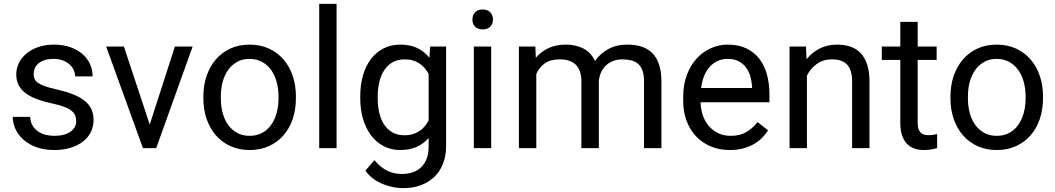

<svg xmlns="http://www.w3.org/2000/svg" viewBox="-20 -770 5486 998"><path d="M376 -140.1Q376 -154.8 371.6 -167.7Q367.2 -180.7 354.2 -192.1Q341.3 -203.6 317.4 -213.4Q293.5 -223.1 254.4 -231.4Q210.4 -240.7 175.3 -253.4Q140.1 -266.1 115.5 -283.9Q90.8 -301.8 77.6 -326.2Q64.5 -350.6 64.5 -383.3Q64.5 -414.6 78.4 -442.6Q92.3 -470.7 117.7 -491.9Q143.1 -513.2 179.2 -525.6Q215.3 -538.1 259.8 -538.1Q307.1 -538.1 344.5 -525.1Q381.8 -512.2 408 -489.7Q434.1 -467.3 447.8 -437.3Q461.4 -407.2 461.4 -373H370.6Q370.6 -389.2 363.3 -405.5Q356 -421.9 341.8 -434.8Q327.6 -447.8 307.1 -455.8Q286.6 -463.9 259.8 -463.9Q231.4 -463.9 211.7 -457.3Q191.9 -450.7 179.2 -439.7Q166.5 -428.7 160.6 -414.8Q154.8 -400.9 154.8 -386.2Q154.8 -371.6 159.7 -359.9Q164.6 -348.1 178.2 -338.6Q191.9 -329.1 215.6 -321Q239.3 -313 276.9 -304.7Q325.2 -293.5 360.8 -279.3Q396.5 -265.1 419.9 -246.3Q443.4 -227.5 454.8 -203.1Q466.3 -178.7 466.3 -146.5Q466.3 -111.8 451.9 -83Q437.5 -54.2 410.6 -33.7Q383.8 -13.2 346.2 -1.7Q308.6 9.8 262.7 9.8Q210 9.8 169.7 -4.9Q129.4 -19.5 102.1 -43.7Q74.7 -67.9 60.5 -98.9Q46.4 -129.9 46.4 -162.6H136.7Q138.2 -134.8 150.1 -116Q162.1 -97.2 180.2 -85.4Q198.2 -73.7 219.7 -68.8Q241.2 -64 262.7 -64Q290.5 -64 311.5 -69.8Q332.5 -75.7 346.9 -85.9Q361.3 -96.2 368.7 -110.1Q376 -124 376 -140.1Z M758.3 -122.6 889.2 -528.3H981.4L792 0H723.1L531.7 -528.3H624Z M1037.1 -269Q1037.1 -326.7 1054 -375.7Q1070.8 -424.8 1101.8 -460.9Q1132.8 -497.1 1177.2 -517.6Q1221.7 -538.1 1276.9 -538.1Q1333 -538.1 1377.7 -517.6Q1422.4 -497.1 1453.6 -460.9Q1484.9 -424.8 1501.5 -375.7Q1518.1 -326.7 1518.1 -269V-258.3Q1518.1 -200.7 1501.5 -151.6Q1484.9 -102.5 1453.6 -66.7Q1422.4 -30.8 1377.9 -10.5Q1333.5 9.8 1277.8 9.8Q1222.2 9.8 1177.7 -10.5Q1133.3 -30.8 1102.1 -66.7Q1070.8 -102.5 1054 -151.6Q1037.1 -200.7 1037.1 -258.3ZM1127.9 -258.3Q1127.9 -218.8 1137.2 -183.6Q1146.5 -148.4 1165.3 -121.8Q1184.1 -95.2 1212.2 -79.6Q1240.2 -64 1277.8 -64Q1314.9 -64 1343.3 -79.6Q1371.6 -95.2 1390.1 -121.8Q1408.7 -148.4 1418.2 -183.6Q1427.7 -218.8 1427.7 -258.3V-269Q1427.7 -308.1 1418.2 -343.5Q1408.7 -378.9 1389.9 -405.5Q1371.1 -432.1 1342.8 -448Q1314.5 -463.9 1276.9 -463.9Q1239.7 -463.9 1211.9 -448Q1184.1 -432.1 1165.3 -405.5Q1146.5 -378.9 1137.2 -343.5Q1127.9 -308.1 1127.9 -269Z M1729.5 0H1639.2V-750H1729.5Z M1852.5 -268.6Q1852.5 -329.1 1866.9 -378.7Q1881.3 -428.2 1908.4 -463.6Q1935.5 -499 1974.1 -518.6Q2012.7 -538.1 2061 -538.1Q2111.3 -538.1 2148.4 -520.5Q2185.5 -502.9 2211.9 -469.7L2216.3 -528.3H2298.8V-11.2Q2298.8 41 2282.5 81.8Q2266.1 122.6 2236.3 150.6Q2206.5 178.7 2165.5 193.4Q2124.5 208 2074.7 208Q2054.2 208 2027.6 203.4Q2001 198.7 1973.9 188.2Q1946.8 177.7 1921.9 160.2Q1897 142.6 1879.4 116.7L1926.3 62.5Q1942.9 83 1960.4 96.7Q1978 110.4 1995.8 118.7Q2013.7 127 2032 130.6Q2050.3 134.3 2068.4 134.3Q2100.1 134.3 2126 125.2Q2151.9 116.2 2170.2 98.1Q2188.5 80.1 2198.2 54Q2208 27.8 2208 -6.8V-52.7Q2181.6 -22.5 2145.3 -6.3Q2108.9 9.8 2060.1 9.8Q2012.7 9.8 1974.4 -10.3Q1936 -30.3 1908.9 -66.2Q1881.8 -102.1 1867.2 -151.1Q1852.5 -200.2 1852.5 -258.3ZM1943.4 -258.3Q1943.4 -218.8 1951.4 -183.8Q1959.5 -148.9 1976.3 -123Q1993.2 -97.2 2019.5 -82Q2045.9 -66.9 2082.5 -66.9Q2106.4 -66.9 2125.7 -72.8Q2145 -78.6 2160.4 -88.9Q2175.8 -99.1 2187.5 -113.3Q2199.2 -127.4 2208 -144.5V-385.7Q2199.2 -401.9 2187.5 -415.8Q2175.8 -429.7 2160.4 -439.9Q2145 -450.2 2126 -455.8Q2106.9 -461.4 2083.5 -461.4Q2046.4 -461.4 2020 -446Q1993.7 -430.7 1976.6 -404.3Q1959.5 -377.9 1951.4 -343Q1943.4 -308.1 1943.4 -268.6Z M2533.2 0H2442.9V-528.3H2533.2ZM2435.5 -668.5Q2435.5 -690.4 2449 -705.6Q2462.4 -720.7 2488.8 -720.7Q2515.1 -720.7 2528.8 -705.6Q2542.5 -690.4 2542.5 -668.5Q2542.5 -646.5 2528.8 -631.8Q2515.1 -617.2 2488.8 -617.2Q2462.4 -617.2 2449 -631.8Q2435.5 -646.5 2435.5 -668.5Z M2762.7 -528.3 2765.1 -469.7Q2792.5 -502 2831.3 -520Q2870.1 -538.1 2921.9 -538.1Q2973.1 -538.1 3012.5 -517.8Q3051.8 -497.6 3072.8 -453.1Q3099.1 -491.2 3141.4 -514.6Q3183.6 -538.1 3241.2 -538.1Q3283.7 -538.1 3316.4 -527.1Q3349.1 -516.1 3371.8 -492.7Q3394.5 -469.2 3406.2 -433.1Q3418 -397 3418 -347.2V0H3327.6V-347.7Q3327.6 -380.9 3319.6 -402.8Q3311.5 -424.8 3296.9 -438Q3282.2 -451.2 3261.2 -456.3Q3240.2 -461.4 3214.8 -461.4Q3187 -461.4 3165.5 -452.6Q3144 -443.8 3128.7 -429Q3113.3 -414.1 3104.2 -393.8Q3095.2 -373.5 3092.8 -350.6V0H3002V-347.2Q3002 -377.9 2993.9 -399.7Q2985.8 -421.4 2971.2 -435.1Q2956.5 -448.7 2935.8 -455.1Q2915 -461.4 2889.2 -461.4Q2840.8 -461.4 2811.5 -440.4Q2782.2 -419.4 2767.6 -385.7V0H2677.2V-528.3Z M3773.4 9.8Q3718.3 9.8 3673.6 -9.3Q3628.9 -28.3 3597.2 -62.3Q3565.4 -96.2 3548.3 -143.1Q3531.2 -189.9 3531.2 -245.6V-266.1Q3531.2 -330.6 3550.5 -381.3Q3569.8 -432.1 3602.1 -466.8Q3634.3 -501.5 3675.8 -519.8Q3717.3 -538.1 3762.2 -538.1Q3818.8 -538.1 3859.9 -518.3Q3900.9 -498.5 3927.5 -463.9Q3954.1 -429.2 3966.8 -381.8Q3979.5 -334.5 3979.5 -278.8V-238.3H3621.6Q3622.6 -201.7 3633.5 -169.9Q3644.5 -138.2 3664.8 -114.7Q3685.1 -91.3 3713.6 -77.6Q3742.2 -64 3778.3 -64Q3826.2 -64 3859.4 -83.5Q3892.6 -103 3917.5 -135.3L3972.7 -92.3Q3960 -72.8 3941.9 -54.4Q3923.8 -36.1 3899.7 -21.7Q3875.5 -7.3 3844.2 1.2Q3813 9.8 3773.4 9.8ZM3762.2 -463.9Q3734.9 -463.9 3711.9 -453.9Q3689 -443.8 3670.9 -424.8Q3652.8 -405.8 3640.9 -377.4Q3628.9 -349.1 3624.5 -312.5H3889.2V-319.3Q3887.7 -345.7 3880.6 -371.6Q3873.5 -397.5 3858.6 -418Q3843.8 -438.5 3820.3 -451.2Q3796.9 -463.9 3762.2 -463.9Z M4169.4 -528.3 4172.4 -461.9Q4200.7 -497.6 4240.7 -517.8Q4280.8 -538.1 4330.6 -538.1Q4369.1 -538.1 4400.4 -527.6Q4431.6 -517.1 4453.6 -493.9Q4475.6 -470.7 4487.5 -434.3Q4499.5 -397.9 4499.5 -346.2V0H4409.2V-347.2Q4409.2 -377.9 4402.3 -399.7Q4395.5 -421.4 4382.1 -435.1Q4368.7 -448.7 4348.9 -455.1Q4329.1 -461.4 4303.2 -461.4Q4259.3 -461.4 4226.1 -438Q4192.9 -414.6 4174.3 -376.5V0H4084V-528.3Z M4750 -656.2V-528.3H4848.6V-458.5H4750V-130.9Q4750 -110.4 4754.9 -97.9Q4759.8 -85.4 4767.8 -78.6Q4775.9 -71.8 4786.4 -69.6Q4796.9 -67.4 4808.1 -67.4Q4819.3 -67.4 4831.8 -69.6Q4844.2 -71.8 4851.1 -73.2V0Q4840.3 2.9 4823.2 6.3Q4806.2 9.8 4781.7 9.8Q4756.8 9.8 4734.6 2.7Q4712.4 -4.4 4695.8 -21Q4679.2 -37.6 4669.4 -64.7Q4659.7 -91.8 4659.7 -131.3V-458.5H4563.5V-528.3H4659.7V-656.2Z M4920.4 -269Q4920.4 -326.7 4937.3 -375.7Q4954.1 -424.8 4985.1 -460.9Q5016.1 -497.1 5060.5 -517.6Q5105 -538.1 5160.2 -538.1Q5216.3 -538.1 5261 -517.6Q5305.7 -497.1 5336.9 -460.9Q5368.2 -424.8 5384.8 -375.7Q5401.4 -326.7 5401.4 -269V-258.3Q5401.4 -200.7 5384.8 -151.6Q5368.2 -102.5 5336.9 -66.7Q5305.7 -30.8 5261.2 -10.5Q5216.8 9.8 5161.1 9.8Q5105.5 9.8 5061 -10.5Q5016.6 -30.8 4985.4 -66.7Q4954.1 -102.5 4937.3 -151.6Q4920.4 -200.7 4920.4 -258.3ZM5011.2 -258.3Q5011.2 -218.8 5020.5 -183.6Q5029.8 -148.4 5048.6 -121.8Q5067.4 -95.2 5095.5 -79.6Q5123.5 -64 5161.1 -64Q5198.2 -64 5226.6 -79.6Q5254.9 -95.2 5273.4 -121.8Q5292 -148.4 5301.5 -183.6Q5311 -218.8 5311 -258.3V-269Q5311 -308.1 5301.5 -343.5Q5292 -378.9 5273.2 -405.5Q5254.4 -432.1 5226.1 -448Q5197.8 -463.9 5160.2 -463.9Q5123 -463.9 5095.2 -448Q5067.4 -432.1 5048.6 -405.5Q5029.8 -378.9 5020.5 -343.5Q5011.2 -308.1 5011.2 -269Z"/></svg>

Font: RobotoDraft
Style: Regular
Weight: 400
Designer: Google
Foundry: Google
Version: Version 2.000988-w1; 2014